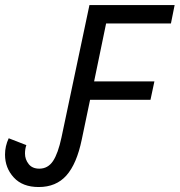

<svg xmlns="http://www.w3.org/2000/svg" viewBox="-62 -734 716 765"><path d="M92.3 11.2Q27.8 11.2 -7.1 -26.9Q-42 -64.9 -42 -118.2Q-42 -151.9 -27.3 -183.1L43 -155.8Q37.6 -140.6 37.6 -122.1Q37.6 -99.1 52 -80.6Q66.4 -62 94.7 -62Q128.9 -62 149.2 -92.3Q169.4 -122.6 183.1 -187L294.4 -713.9H633.8L619.1 -640.6H360.8L313 -409.7H553.2L537.6 -336.4H296.9L263.7 -177.7Q243.7 -81.1 202.6 -34.9Q161.6 11.2 92.3 11.2Z"/></svg>

Font: Open Sans
Style: Italic
Weight: 400
Italic angle: -12°
Designer: Monotype Design Team
Foundry: Monotype Imaging Inc.
Version: Version 3.000; ttfautohint (v1.8.4)